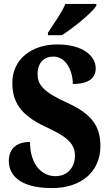

<svg xmlns="http://www.w3.org/2000/svg" viewBox="-20 -951 562 981"><path d="M225 -784V-771H296C356 -809 450 -886 472 -921V-931H314C296 -886 251 -825 225 -784ZM246 10C396 10 493 -75 493 -204C493 -303 452 -368 323 -426C198 -482 172 -521 172 -572C172 -632 206 -662 253 -662C317 -662 352 -589 352 -522C437 -522 469 -555 469 -602C469 -662 408 -724 272 -724C143 -724 43 -649 43 -528C43 -432 83 -364 211 -304C307 -259 363 -226 363 -156C363 -98 327 -51 263 -51C198 -51 134 -104 133 -226C77 -226 25 -201 25 -128C25 -67 68 10 246 10Z"/></svg>

Font: Noto Serif Sinhala Condensed ExtraBold
Style: Regular
Weight: 800
Width: 3
Designer: Jelle Bosma - Monotype Design Team
Foundry: Monotype Imaging Inc.
Version: Version 2.007